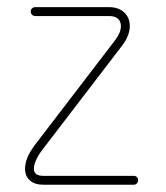

<svg xmlns="http://www.w3.org/2000/svg" viewBox="-20 -508 456 528"><path d="M359.9 -12.2Q359.9 -7.3 356.4 -3.7Q353 0 347.7 0H99.1Q75.2 0 62 -12Q48.8 -23.9 48.8 -43.9Q48.8 -73.7 76.7 -110.4L296.9 -397.9Q312.5 -418.5 312.5 -436.5Q312.5 -449.2 304.2 -456.5Q295.9 -463.9 280.3 -463.9H76.7Q71.8 -463.9 68.1 -467.5Q64.5 -471.2 64.5 -476.1Q64.5 -481.4 68.1 -484.9Q71.8 -488.3 76.7 -488.3H280.3Q306.2 -488.3 321.5 -473.9Q336.9 -459.5 336.9 -436.5Q336.9 -410.6 316.4 -383.3L96.2 -95.7Q85 -81.1 79.1 -67.6Q73.2 -54.2 73.2 -43.9Q73.2 -24.4 99.1 -24.4H347.7Q353 -24.4 356.4 -21Q359.9 -17.6 359.9 -12.2Z"/></svg>

Font: Velvelyne Light
Style: Regular
Weight: 200
Designer: Manon Van der Borght et Mariel Nils
Foundry: Velvetyne
Version: Version 1.070